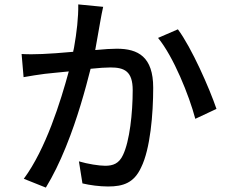

<svg xmlns="http://www.w3.org/2000/svg" viewBox="-20 -814 1040 871"><path d="M391 -502C429 -506 460 -508 481 -508C544 -508 582 -491 582 -405C582 -301 568 -173 538 -111C520 -72 493 -62 457 -62C430 -62 378 -70 338 -82L354 18C387 26 432 32 470 32C540 32 588 15 620 -54C662 -138 675 -298 675 -416C675 -556 607 -593 510 -593C487 -593 453 -591 412 -587C421 -634 429 -686 435 -717C439 -739 443 -762 448 -783L335 -794C336 -735 328 -667 316 -599L314 -589C313 -586 312 -582 312 -579C255 -574 204 -570 172 -569C138 -568 112 -567 78 -569L87 -464C115 -469 158 -476 183 -479C206 -482 246 -485 292 -490C255 -354 188 -138 88 -3L188 37C221 -17 251 -79 277 -143L281 -153C331 -276 367 -407 391 -502ZM962 -320C930 -414 849 -598 787 -681L697 -642C767 -557 838 -381 866 -275L962 -320Z"/></svg>

Font: Glow Sans SC Normal Medium
Style: Regular
Weight: 600
Designer: Ryoko NISHIZUKA (kana, bopomofo & ideographs); Paul D. Hunt (Latin, Greek & Cyrillic); Sandoll Communications, Soo-young
Version: Version 0.93